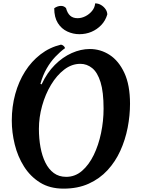

<svg xmlns="http://www.w3.org/2000/svg" viewBox="-20 -1095 842 1140"><path d="M357 25Q276 25 218 -11Q160 -47 122.5 -106.5Q85 -166 67.5 -237.5Q50 -309 50 -379Q50 -462 70.5 -536.5Q91 -611 129 -671Q167 -731 221 -772.5Q275 -814 342 -830Q350 -829 357.5 -822.5Q365 -816 366 -809Q337 -788 308.5 -758Q280 -728 257 -688Q234 -648 220 -597L227 -594Q259 -663 305.5 -709.5Q352 -756 406 -780Q460 -804 513 -804Q577 -804 631 -769Q685 -734 718.5 -662Q752 -590 752 -479Q752 -409 738 -337Q724 -265 694.5 -200Q665 -135 618.5 -84.5Q572 -34 507 -4.5Q442 25 357 25ZM373 -45Q426 -45 467 -80.5Q508 -116 536.5 -174.5Q565 -233 580 -305Q595 -377 595 -450Q595 -549 577 -607Q559 -665 527.5 -690.5Q496 -716 457 -716Q406 -716 361.5 -682Q317 -648 283 -591.5Q249 -535 230 -466.5Q211 -398 211 -330Q211 -272 220.5 -220.5Q230 -169 249.5 -129.5Q269 -90 299.5 -67.5Q330 -45 373 -45ZM302 -1046Q310 -1052 320.5 -1056Q331 -1060 342 -1060Q360 -1060 372 -1047Q380 -1017 396.5 -1002Q413 -987 441 -987Q464 -987 487 -998.5Q510 -1010 526.5 -1030Q543 -1050 545 -1075Q564 -1075 580.5 -1065Q597 -1055 607 -1040Q617 -1025 617 -1009Q606 -972 581 -946Q556 -920 523 -906Q490 -892 451 -892Q414 -892 379.5 -908Q345 -924 323.5 -958Q302 -992 302 -1046Z"/></svg>

Font: Merienda
Style: Bold
Weight: 700
Designer: Eduardo Rodriguez Tunni
Foundry: Eduardo Rodriguez Tunni
Version: Version 2.001